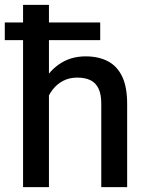

<svg xmlns="http://www.w3.org/2000/svg" viewBox="-30 -770 605 790"><path d="M-10.3 -605V-677.7H382.3V-605ZM171.4 0H64.9V-750H171.4ZM111.3 -284.7Q112.3 -357.4 138.7 -414.6Q165 -471.7 212.2 -504.9Q259.3 -538.1 322.3 -538.1Q374.5 -538.1 412.8 -518.6Q451.2 -499 472.2 -456.1Q493.2 -413.1 493.2 -342.3V0H386.7V-343.3Q386.7 -382.3 375.2 -406Q363.8 -429.7 341.8 -440.2Q319.8 -450.7 287.6 -450.7Q255.4 -450.7 230 -437.5Q204.6 -424.3 186.5 -401.1Q168.5 -377.9 159.2 -347.9Q149.9 -317.9 149.9 -283.7Z"/></svg>

Font: Heebo Medium
Style: Regular
Weight: 500
Designer: Oded Ezer
Foundry: Ezer Type House
Version: Version 3.100